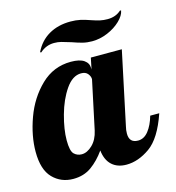

<svg xmlns="http://www.w3.org/2000/svg" viewBox="-116 -768 788 862"><g transform="rotate(-15 277.5 -337.0)"><path d="M270 -589Q241 -598 226 -602Q211 -606 193 -606Q156 -606 127 -580L122 -582Q145 -630 188 -655Q231 -680 289 -680Q314 -680 334.5 -675.5Q355 -671 380 -662Q403 -654 419 -650.5Q435 -647 454 -647Q492 -647 517 -670L522 -669Q518 -646 493.5 -622.5Q469 -599 433.5 -584Q398 -569 361 -569Q338 -569 318 -574Q298 -579 270 -589ZM-13 -155Q-13 -229 16.5 -310.5Q46 -392 104.5 -448.5Q163 -505 244 -505Q285 -505 305 -491Q325 -477 325 -454V-447L336 -500H480L408 -160Q404 -145 404 -128Q404 -85 445 -85Q473 -85 493.5 -111Q514 -137 526 -179H568Q531 -71 476.5 -32.5Q422 6 367 6Q325 6 299.5 -17.5Q274 -41 269 -86Q240 -45 204.5 -19.5Q169 6 120 6Q63 6 25 -33Q-13 -72 -13 -155ZM268 -179 316 -405Q316 -418 306 -430.5Q296 -443 275 -443Q235 -443 203 -396.5Q171 -350 153 -284.5Q135 -219 135 -169Q135 -119 149.5 -105Q164 -91 185 -91Q210 -91 234.5 -114.5Q259 -138 268 -179Z"/></g></svg>

Font: Lobster
Style: Regular
Weight: 400
Designer: Impallari Type
Foundry: Impallari Type
Version: Version 2.100